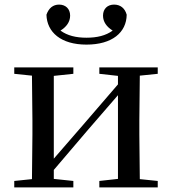

<svg xmlns="http://www.w3.org/2000/svg" viewBox="-20 -815 748 835"><path d="M356 -621C468 -621 530 -674 531 -751C523 -780 503 -795 476 -795C448 -795 428 -777 428 -747C428 -720 444 -698 470 -682C440 -660 402 -651 356 -651C311 -651 273 -660 243 -682C269 -698 285 -720 285 -747C285 -777 265 -795 237 -795C211 -795 192 -780 182 -751C184 -675 245 -621 356 -621ZM412 -494 493 -485V-448L338 -268L214 -125V-485L299 -494V-522H42V-494L119 -486L121 -292V-230L119 -36L42 -28V0H299V-28L214 -37V-76L364 -252L493 -401V-37L412 -28V0H666V-28L588 -36L586 -230V-292L588 -486L666 -494V-522H412Z"/></svg>

Font: Noto Serif JP Medium
Style: Regular
Weight: 500
Designer: Ryoko NISHIZUKA 西塚涼子 (kana & ideographs); Frank Grießhammer (Latin, Greek & Cyrillic); Wenlong ZHANG 张文龙 (bopomofo); San
Foundry: Adobe
Version: Version 2.001;hotconv 1.1.0;makeotfexe 2.6.0